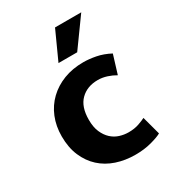

<svg xmlns="http://www.w3.org/2000/svg" viewBox="-173 -798 821 907"><g transform="rotate(-30 237.0 -344.5)"><path d="M323 -97Q355 -97 379.5 -105.5Q404 -114 417 -121L444 -21Q427 -11 387 0Q347 11 299 11Q243 11 195.5 -5Q148 -21 113.5 -52.5Q79 -84 59 -130.5Q39 -177 39 -238Q39 -294 58 -340.5Q77 -387 112 -420.5Q147 -454 195 -472.5Q243 -491 302 -491Q333 -491 369.5 -484Q406 -477 444 -457L413 -356Q393 -368 368.5 -376Q344 -384 319 -384Q261 -384 225 -348.5Q189 -313 189 -242Q189 -202 201 -174.5Q213 -147 232 -129.5Q251 -112 275 -104.5Q299 -97 323 -97ZM301 -546H199L269 -700H412Z"/></g></svg>

Font: Ek Mukta ExtraBold
Style: Regular
Weight: 800
Designer: Girish Dalvi and Yashodeep Gholap
Foundry: Ek Type
Version: Version 2.538;PS 1.002;hotconv 16.6.51;makeotf.lib2.5.65220;